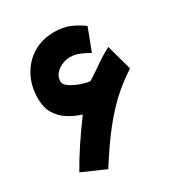

<svg xmlns="http://www.w3.org/2000/svg" viewBox="-166 -776 849 914"><g transform="rotate(-30 258.0 -319.0)"><path d="M188 -257.8Q148.4 -270 115 -291.3Q81.5 -312.5 61.3 -346.2Q41 -379.9 41 -429.7Q41 -496.6 69.1 -550Q97.2 -603.5 147.7 -634.8Q198.2 -666 265.1 -666Q314.5 -666 350.8 -650.4Q387.2 -634.8 418.5 -611.3L372.1 -489.7Q351.1 -502.4 324.5 -513.7Q297.9 -524.9 270.5 -524.9Q248.5 -524.9 226.3 -515.1Q204.1 -505.4 189.2 -488Q174.3 -470.7 174.3 -447.3Q174.3 -432.6 189.5 -420.2Q204.6 -407.7 226.1 -398.2Q247.6 -388.7 267.6 -383.1Q287.6 -377.4 297.4 -377Q298.3 -377 302.7 -379.4Q307.1 -381.8 307.6 -382.3Q343.8 -405.3 378.7 -429.9Q413.6 -454.6 454.1 -475.1L492.7 -335Q433.1 -297.4 381.1 -249.8Q329.1 -202.1 276.6 -135.3Q224.1 -68.4 163.1 28.3L36.1 -27.3Q65.4 -80.1 104.2 -138.4Q143.1 -196.8 188 -257.8Z"/></g></svg>

Font: Vazirmatn FD Black
Style: Regular
Weight: 900
Designer: Saber Rastikerdar
Foundry: Saber Rastikerdar
Version: Version 33.003